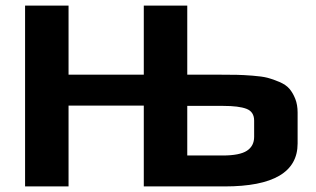

<svg xmlns="http://www.w3.org/2000/svg" viewBox="-20 -669 1133 689"><path d="M1048 -265C1048 -283.7 1045.2 -300.2 1039.5 -314.5C1033.8 -328.8 1026.8 -340.8 1018.5 -350.5C1010.2 -360.2 998.2 -368.3 982.5 -375C966.8 -381.7 952.5 -386.7 939.5 -390C926.5 -393.3 908.7 -395.8 886 -397.5C863.3 -399.2 844.5 -400.2 829.5 -400.5C814.5 -400.8 794 -401 768 -401H652V-649H496V-401H226V-649H70V0H226V-290H496V0H786C960.7 0 1048 -51.3 1048 -154ZM892 -178C892 -156 883.3 -139.3 866 -128C848.7 -116.7 819.7 -111 779 -111H652V-289H781C818.3 -289 846.2 -285.5 864.5 -278.5C882.8 -271.5 892 -257.3 892 -236Z"/></svg>

Font: Play
Style: Bold
Weight: 700
Designer: Jonas Hecksher
Foundry: Jonas Hecksher, Playtypeª, e-types AS
Version: Version 1.002